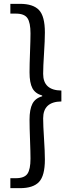

<svg xmlns="http://www.w3.org/2000/svg" viewBox="-20 -811 378 1001"><path d="M34 170V118H63Q107 118 123 95Q139 72 139 16Q139 -17 136.5 -82.5Q134 -148 134 -187Q134 -241 149 -270Q164 -299 200 -309V-313Q164 -323 149 -351Q134 -379 134 -434Q134 -474 136.5 -539Q139 -604 139 -637Q139 -693 123 -716.5Q107 -740 63 -740H34V-791H84Q153 -791 183.5 -758.5Q214 -726 214 -642Q214 -601 209.5 -532Q205 -463 205 -426Q205 -340 300 -339V-282Q205 -281 205 -194Q205 -157 209.5 -88.5Q214 -20 214 21Q214 105 183.5 137.5Q153 170 84 170Z"/></svg>

Font: Noto Sans SC
Style: Regular
Weight: 400
Designer: Ryoko NISHIZUKA  (kana, bopomofo & ideographs); Paul D. Hunt (Latin, Greek & Cyrillic); Sandoll Communications , Soo-you
Foundry: Adobe
Version: Version 2.002;hotconv 1.0.116;makeotfexe 2.5.65601